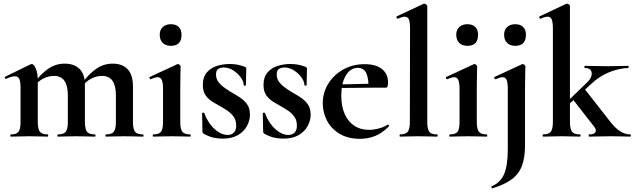

<svg xmlns="http://www.w3.org/2000/svg" viewBox="-20 -745 3460 1047"><path d="M558 0Q555 0 555 -6Q555 -12 558 -12Q589 -12 600.5 -26.5Q612 -41 612 -81V-225Q612 -331 537 -331Q506 -331 477 -316Q448 -301 430 -275L425 -287Q459 -337 501.5 -367.5Q544 -398 594 -398Q647 -398 676 -367.5Q705 -337 705 -273V-81Q705 -41 716.5 -26.5Q728 -12 759 -12Q763 -12 763 -6Q763 0 759 0Q739 0 713 -1Q687 -2 658 -2Q630 -2 604 -1Q578 0 558 0ZM296 0Q293 0 293 -6Q293 -12 296 -12Q327 -12 338.5 -26.5Q350 -41 350 -81V-225Q350 -331 275 -331Q244 -331 215 -316Q186 -301 168 -275L163 -287Q197 -337 239.5 -367.5Q282 -398 332 -398Q385 -398 414 -369Q443 -340 443 -284V-81Q443 -41 454.5 -26.5Q466 -12 497 -12Q501 -12 501 -6Q501 0 497 0Q477 0 451 -1Q425 -2 396 -2Q368 -2 342 -1Q316 0 296 0ZM39 0Q36 0 36 -6Q36 -12 39 -12Q70 -12 81 -26.5Q92 -41 92 -81V-269Q92 -300 85 -314.5Q78 -329 61 -329Q52 -329 40 -325.5Q28 -322 13 -315Q9 -313 7 -319Q5 -325 7 -326L146 -394Q152 -396 153 -396Q164 -396 175 -372Q186 -348 186 -303V-81Q186 -41 197.5 -26.5Q209 -12 240 -12Q243 -12 243 -6Q243 0 240 0Q220 0 194 -1Q168 -2 139 -2Q111 -2 85 -1Q59 0 39 0Z M816 0Q813 0 813 -6Q813 -12 816 -12Q847 -12 858 -26.5Q869 -41 869 -81V-260Q869 -293 862.5 -308.5Q856 -324 839 -324Q832 -324 822.5 -321Q813 -318 802 -313Q798 -312 795.5 -318Q793 -324 796 -325L947 -395Q949 -396 950 -396Q955 -396 960 -391Q965 -386 965 -382Q965 -370 964 -342Q963 -314 963 -262V-81Q963 -41 974.5 -26.5Q986 -12 1017 -12Q1020 -12 1020 -6Q1020 0 1017 0Q997 0 971 -1Q945 -2 916 -2Q888 -2 862 -1Q836 0 816 0ZM912 -495Q884 -495 867.5 -511Q851 -527 851 -556Q851 -582 867.5 -597.5Q884 -613 912 -613Q940 -613 955 -597.5Q970 -582 970 -556Q970 -495 912 -495Z M1158 -338Q1158 -317 1169.5 -300.5Q1181 -284 1199 -270.5Q1217 -257 1238 -244Q1263 -230 1287 -214.5Q1311 -199 1327 -177Q1343 -155 1343 -120Q1343 -88 1326.5 -57.5Q1310 -27 1277 -8Q1244 11 1194 11Q1169 11 1144 5.5Q1119 0 1090 -16Q1088 -18 1086 -21Q1084 -24 1084 -28L1082 -127Q1082 -130 1087.5 -130.5Q1093 -131 1094 -129Q1105 -97 1125 -69.5Q1145 -42 1170.5 -25.5Q1196 -9 1222 -9Q1242 -9 1255 -21.5Q1268 -34 1268 -60Q1268 -88 1255.5 -106.5Q1243 -125 1224 -138.5Q1205 -152 1185 -163Q1162 -176 1139 -190Q1116 -204 1101 -225.5Q1086 -247 1086 -282Q1086 -324 1107 -349Q1128 -374 1161.5 -385Q1195 -396 1231 -396Q1253 -396 1271.5 -393Q1290 -390 1314 -381Q1323 -378 1323 -370Q1323 -350 1322 -328.5Q1321 -307 1321 -281Q1321 -278 1315 -278Q1309 -278 1309 -281Q1309 -300 1293.5 -322Q1278 -344 1253 -360.5Q1228 -377 1199 -377Q1185 -377 1171.5 -370Q1158 -363 1158 -338Z M1489 -338Q1489 -317 1500.5 -300.5Q1512 -284 1530 -270.5Q1548 -257 1569 -244Q1594 -230 1618 -214.5Q1642 -199 1658 -177Q1674 -155 1674 -120Q1674 -88 1657.5 -57.5Q1641 -27 1608 -8Q1575 11 1525 11Q1500 11 1475 5.5Q1450 0 1421 -16Q1419 -18 1417 -21Q1415 -24 1415 -28L1413 -127Q1413 -130 1418.5 -130.5Q1424 -131 1425 -129Q1436 -97 1456 -69.5Q1476 -42 1501.5 -25.5Q1527 -9 1553 -9Q1573 -9 1586 -21.5Q1599 -34 1599 -60Q1599 -88 1586.5 -106.5Q1574 -125 1555 -138.5Q1536 -152 1516 -163Q1493 -176 1470 -190Q1447 -204 1432 -225.5Q1417 -247 1417 -282Q1417 -324 1438 -349Q1459 -374 1492.5 -385Q1526 -396 1562 -396Q1584 -396 1602.5 -393Q1621 -390 1645 -381Q1654 -378 1654 -370Q1654 -350 1653 -328.5Q1652 -307 1652 -281Q1652 -278 1646 -278Q1640 -278 1640 -281Q1640 -300 1624.5 -322Q1609 -344 1584 -360.5Q1559 -377 1530 -377Q1516 -377 1502.5 -370Q1489 -363 1489 -338Z M1943 12Q1878 12 1832.5 -15Q1787 -42 1763.5 -86.5Q1740 -131 1740 -181Q1740 -240 1770 -288.5Q1800 -337 1851.5 -366Q1903 -395 1968 -395Q2030 -395 2063 -368.5Q2096 -342 2096 -296Q2096 -285 2094 -276Q2092 -267 2085 -267H1989Q1991 -314 1978 -344.5Q1965 -375 1931 -375Q1891 -375 1866 -333.5Q1841 -292 1841 -223Q1841 -167 1859 -125Q1877 -83 1911 -60Q1945 -37 1993 -37Q2017 -37 2044.5 -44Q2072 -51 2094 -65Q2096 -67 2099.5 -63Q2103 -59 2101 -56Q2064 -19 2025.5 -3.5Q1987 12 1943 12ZM1806 -265 1805 -284 2024 -289V-267Z M2161 0Q2159 0 2159 -6Q2159 -12 2161 -12Q2192 -12 2203.5 -26.5Q2215 -41 2215 -81L2216 -589Q2216 -623 2210 -638.5Q2204 -654 2187 -654Q2174 -654 2149 -643Q2146 -642 2143 -648Q2140 -654 2142 -655L2289 -724Q2291 -725 2293 -725Q2298 -725 2304 -720.5Q2310 -716 2310 -712V-81Q2310 -41 2321 -26.5Q2332 -12 2363 -12Q2367 -12 2367 -6Q2367 0 2363 0Q2344 0 2317.5 -1Q2291 -2 2262 -2Q2233 -2 2207 -1Q2181 0 2161 0Z M2433 0Q2430 0 2430 -6Q2430 -12 2433 -12Q2464 -12 2475 -26.5Q2486 -41 2486 -81V-260Q2486 -293 2479.5 -308.5Q2473 -324 2456 -324Q2449 -324 2439.5 -321Q2430 -318 2419 -313Q2415 -312 2412.5 -318Q2410 -324 2413 -325L2564 -395Q2566 -396 2567 -396Q2572 -396 2577 -391Q2582 -386 2582 -382Q2582 -370 2581 -342Q2580 -314 2580 -262V-81Q2580 -41 2591.5 -26.5Q2603 -12 2634 -12Q2637 -12 2637 -6Q2637 0 2634 0Q2614 0 2588 -1Q2562 -2 2533 -2Q2505 -2 2479 -1Q2453 0 2433 0ZM2529 -495Q2501 -495 2484.5 -511Q2468 -527 2468 -556Q2468 -582 2484.5 -597.5Q2501 -613 2529 -613Q2557 -613 2572 -597.5Q2587 -582 2587 -556Q2587 -495 2529 -495Z M2845 -382Q2845 -370 2844 -342Q2843 -314 2843 -262V48Q2843 114 2826.5 158.5Q2810 203 2771.5 232Q2733 261 2665 282Q2663 283 2660.5 277.5Q2658 272 2661 271Q2710 250 2729.5 203Q2749 156 2749 71V-260Q2749 -293 2743 -308.5Q2737 -324 2720 -324Q2713 -324 2703.5 -321Q2694 -318 2683 -313Q2679 -312 2676 -318Q2673 -324 2676 -325L2827 -395Q2829 -396 2830 -396Q2835 -396 2840 -391Q2845 -386 2845 -382ZM2790 -495Q2762 -495 2745.5 -511Q2729 -527 2729 -556Q2729 -582 2745.5 -597.5Q2762 -613 2790 -613Q2818 -613 2833 -597.5Q2848 -582 2848 -556Q2848 -495 2790 -495Z M2941 0Q2939 0 2939 -6Q2939 -12 2941 -12Q2972 -12 2983.5 -26.5Q2995 -41 2995 -81V-589Q2995 -623 2989 -638.5Q2983 -654 2966 -654Q2952 -654 2928 -643Q2925 -642 2922 -648Q2919 -654 2921 -655L3067 -724Q3070 -725 3072 -725Q3077 -725 3082.5 -720.5Q3088 -716 3088 -712V-81Q3088 -41 3099.5 -26.5Q3111 -12 3142 -12Q3146 -12 3146 -6Q3146 0 3142 0Q3122 0 3096.5 -1Q3071 -2 3042 -2Q3013 -2 2987 -1Q2961 0 2941 0ZM3193 0Q3190 0 3190 -6Q3190 -12 3193 -12Q3220 -12 3227 -24Q3234 -36 3221 -53L3100 -208L3168 -260L3308 -81Q3337 -44 3363.5 -28Q3390 -12 3417 -12Q3420 -12 3420 -6Q3420 0 3417 0Q3397 0 3371 -1Q3345 -2 3316 -2Q3276 -2 3246.5 -1Q3217 0 3193 0ZM3052 -149 3046 -165 3181 -295Q3209 -321 3206.5 -347.5Q3204 -374 3169 -374Q3167 -374 3167 -380Q3167 -386 3169 -386Q3195 -386 3221.5 -385Q3248 -384 3293 -384Q3334 -384 3358.5 -385Q3383 -386 3405 -386Q3408 -386 3408 -380Q3408 -374 3405 -374Q3380 -374 3345.5 -365.5Q3311 -357 3275 -338.5Q3239 -320 3207 -290Z"/></svg>

Font: Cormorant Light
Style: Bold
Weight: 700
Version: Version 4.000